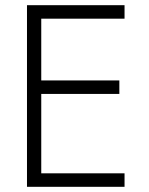

<svg xmlns="http://www.w3.org/2000/svg" viewBox="-20 -720 574 740"><path d="M139 -358H440V-410H139V-648H460V-700H139H113H84V0H113H139H460V-52H139Z"/></svg>

Font: Jost-300-LightPL
Style: Regular
Weight: 300
Version: Version 3.300; ttfautohint (v0.97) -l 8 -r 50 -G 200 -x 14 -